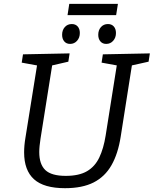

<svg xmlns="http://www.w3.org/2000/svg" viewBox="-20 -978 806 1007"><path d="M519.5 -693 766 -698 759.3 -654.5 660.4 -632.5 673.7 -647.2 613.1 -261.7Q599.1 -171.7 564.7 -111.5Q530.4 -51.3 471 -21.1Q411.7 9 321 9Q210.3 9 158.4 -37.8Q106.5 -84.7 106.5 -178.7Q106.5 -196.4 108.2 -215.7Q109.9 -235.1 113.5 -256.1L176.2 -647.2L185.5 -632.8L93.9 -649.5L100.6 -693L345.1 -698L338.4 -654.5L242.8 -632.5L255.5 -647.2L192.5 -250.7Q189.5 -231 187.7 -213.4Q185.9 -195.7 185.9 -180.4Q185.9 -116.5 217.8 -86Q249.8 -55.6 325 -55.6Q394.6 -55.6 436.4 -80.1Q478.1 -104.5 500.8 -152Q523.4 -199.5 534.1 -267.1L594.4 -647.2L604.7 -632.8L512.8 -649.5ZM347.6 -747.7Q328.2 -747.7 317 -760.9Q305.8 -774.1 305.8 -795.5Q305.8 -820.2 320 -836.1Q334.2 -851.9 356.6 -851.9Q376 -851.9 387.4 -839.2Q398.7 -826.5 398.7 -804.8Q398.7 -780.4 384.2 -764.1Q369.7 -747.7 347.6 -747.7ZM537.1 -747.7Q517.7 -747.7 506.5 -760.9Q495.3 -774.1 495.3 -795.5Q495.3 -820.2 509.5 -836.1Q523.7 -851.9 546.1 -851.9Q565.5 -851.9 576.8 -839.2Q588.2 -826.5 588.2 -804.8Q588.2 -780.4 573.6 -764.1Q559.1 -747.7 537.1 -747.7ZM598.5 -957.8 589.1 -898.6H334.2L343.3 -957.8Z"/></svg>

Font: Bitter Thin
Style: Italic
Weight: 100
Italic angle: -9°
Designer: Sol Matas, and Bitter project Authors
Foundry: Sol Matas
Version: Version 2.002